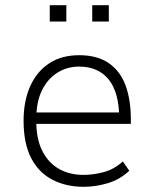

<svg xmlns="http://www.w3.org/2000/svg" viewBox="-20 -713 595 741"><path d="M303 8Q235 8 182 -19.5Q129 -47 100 -103.5Q71 -160 71 -247Q71 -322 96 -379Q121 -436 169 -468Q217 -500 286 -500Q355 -500 399.5 -469.5Q444 -439 464.5 -383.5Q485 -328 485 -252V-235H103V-279H462L440 -256Q440 -355 400 -405.5Q360 -456 285 -456Q239 -456 201.5 -432.5Q164 -409 142 -364.5Q120 -320 120 -254V-246Q120 -176 143.5 -130Q167 -84 208 -61Q249 -38 302 -38Q339 -38 379.5 -48.5Q420 -59 454 -90L479 -54Q443 -20 396 -6Q349 8 303 8ZM336 -630V-693H400V-630ZM172 -630V-693H236V-630Z"/></svg>

Font: Nunito Sans 7pt SemiCondensed ExtraLight
Style: Regular
Weight: 250
Width: 4
Designer: Vernon Adams
Foundry: Vernon Adams
Version: Version 3.101;gftools[0.9.27]